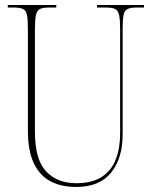

<svg xmlns="http://www.w3.org/2000/svg" viewBox="-20 -734 608 764"><path d="M283 10Q225 10 182 -12Q139 -34 115 -83.5Q91 -133 91 -214V-618Q91 -656 87.5 -674Q84 -692 72 -698Q60 -704 35 -704H11V-714H204V-704H175Q150 -704 138.5 -698Q127 -692 123 -673.5Q119 -655 119 -616V-210Q119 -99 163.5 -52Q208 -5 284 -5Q347 -5 385.5 -30.5Q424 -56 441 -100.5Q458 -145 458 -203V-617Q458 -655 454 -673.5Q450 -692 438.5 -698Q427 -704 402 -704H366V-714H553V-704H524Q499 -704 487 -698Q475 -692 471.5 -673.5Q468 -655 468 -617V-199Q468 -104 422 -47Q376 10 283 10Z"/></svg>

Font: Noto Serif Display Condensed Thin
Style: Regular
Weight: 100
Width: 3
Designer: Monotype Design Team
Foundry: Monotype Imaging Inc.
Version: Version 2.009